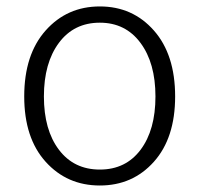

<svg xmlns="http://www.w3.org/2000/svg" viewBox="-20 -567 622 600"><path d="M55.7 -265.6Q55.7 -396.5 122.6 -471.7Q189.5 -546.9 292 -546.9Q394.5 -546.9 460.9 -471.7Q527.3 -396.5 527.3 -265.6Q527.3 -135.7 460.9 -61.5Q394.5 12.7 292 12.7Q189.5 12.7 122.6 -61.5Q55.7 -135.7 55.7 -265.6ZM292 -496.1Q210.9 -496.1 164.1 -433.1Q117.2 -370.1 117.2 -265.6Q117.2 -161.1 164.1 -99.1Q210.9 -37.1 292 -37.1Q373 -37.1 419.4 -99.1Q465.8 -161.1 465.8 -265.6Q465.8 -370.1 418.9 -433.1Q372.1 -496.1 292 -496.1Z"/></svg>

Font: Gen Shin Gothic Light
Style: Regular
Weight: 200
Designer: [Source Han Sans]
Ryoko NISHIZUKA  (kana & ideographs); Paul D. Hunt (Latin, Greek & Cyrillic); Wenlong ZHANG  (bopomofo
Version: Version 1.002.20150607